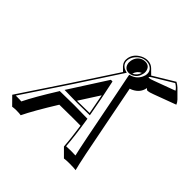

<svg xmlns="http://www.w3.org/2000/svg" viewBox="-221 -1025 1278 1278"><g transform="rotate(45 418.5 -385.5)"><path d="M388.7 -713.9Q398.4 -760.3 446.8 -785.2Q470.7 -796.9 493.2 -796.9Q525.4 -796.4 545.9 -776.4L581.5 -741.2Q585 -743.2 587.4 -745.1L729.5 -831.1Q748.5 -820.8 761.2 -808.6L817.9 -752Q831.1 -737.8 836.9 -722.7L680.7 -664.6Q649.9 -652.8 636.2 -652.3Q630.4 -652.8 627.4 -655.8L620.1 -662.6Q619.6 -659.7 619.1 -657.2Q609.4 -611.3 562.5 -586.9Q551.8 -581.5 542 -578.6Q558.1 -499.5 593.3 -316.4Q653.3 -3.4 670.9 59.6Q653.8 56.6 611.3 56.6Q578.1 56.6 561 59.6L504.4 2.9Q500 -67.4 484.4 -172.9Q444.8 -173.3 415.5 -173.3Q356.4 -173.3 286.1 -171.9Q192.9 -21.5 153.8 59.6Q141.6 56.6 109.4 56.6Q85.9 57.1 73.7 59.6L17.6 2.9Q252.9 -348.6 432.1 -625.5L405.8 -651.4Q381.3 -677.2 388.7 -713.9ZM483.4 -661.6Q514.2 -675.3 524.9 -710Q493.7 -696.8 483.4 -661.6ZM350.6 -273.9Q356.9 -273.9 363.3 -273.9Q406.2 -273.9 467.8 -275.4Q456.1 -342.8 441.4 -415.5Q380.4 -320.3 350.6 -273.9ZM419.4 -519Q418.9 -520.5 418.9 -522H417ZM477.5 -277.3 479.5 -265.6H468.3Q405.8 -264.2 363.3 -264.2Q346.2 -264.2 303.2 -265.1Q272 -265.6 259.3 -266.1H241.2L251 -281.2Q281.7 -330.1 408.7 -527.3L411.6 -531.7H426.8L428.7 -523.9Q457.5 -392.1 477.5 -277.3ZM730 -819.3 592.8 -736.3Q579.1 -728 577.6 -722.7Q578.6 -719.7 579.6 -719.2Q593.3 -719.7 620.6 -730.5L767.1 -784.7Q754.4 -805.2 730 -819.3ZM398.4 -711.9Q389.6 -670.4 424.3 -649.9Q432.1 -645.5 439.9 -643.6L453.1 -639.6L445.8 -628.4Q268.6 -354 38.1 -9.8Q44.9 -9.8 53.2 -9.8Q79.6 -9.8 91.8 -8.3Q131.8 -90.3 221.2 -233.4L223.6 -238.3H229.5Q301.8 -239.7 358.9 -240.2Q406.2 -240.2 476.1 -238.3H484.4L485.8 -230Q506.8 -99.1 513.7 -8.3Q528.8 -9.8 555.2 -9.8Q585.4 -9.8 601.1 -8.8Q586.9 -63.5 503.4 -494.6Q487.3 -576.7 475.6 -632.8L474.1 -642.1L482.9 -644.5Q526.9 -657.2 546.4 -697.8Q550.8 -707.5 553.2 -715.8Q562.5 -759.3 525.9 -779.3Q517.1 -783.7 508.3 -785.6Q500.5 -787.1 493.2 -787.1Q448.2 -787.1 416.5 -748Q402.8 -730.5 398.4 -711.9ZM487.8 -779.8Q524.9 -779.8 535.2 -745.1Q537.6 -736.3 537.6 -728Q537.6 -719.7 535.6 -711.9Q527.3 -671.9 492.7 -654.8Q478.5 -647.9 463.9 -647.9Q426.8 -647.9 416.5 -684.1Q414.1 -693.4 414.6 -701.7Q415 -709.5 416 -716.3Q425.3 -759.3 461.9 -774.9Q475.1 -779.8 487.8 -779.8Z"/></g></svg>

Font: Linux Biolinum Shadow O
Style: Italic
Weight: 400
Italic angle: -12°
Designer: Philipp H. Poll
Foundry: Philipp H. Poll
Version: Version 0.6.2